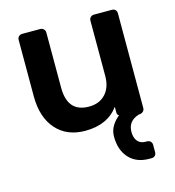

<svg xmlns="http://www.w3.org/2000/svg" viewBox="-110 -612 841 925"><g transform="rotate(-15 311.0 -150.0)"><path d="M521 220Q457 220 420.5 180Q384 140 384 73Q384 43 399 19Q414 -5 434 -20Q425 -25 425 -36V-65Q370 10 259 10Q167 10 114 -50Q61 -110 61 -215V-496Q61 -507 68 -513.5Q75 -520 85 -520H175Q185 -520 192 -513Q199 -506 199 -496V-221Q199 -98 306 -98Q358 -98 388.5 -131Q419 -164 419 -221V-496Q419 -507 426 -513.5Q433 -520 443 -520H532Q543 -520 549.5 -513.5Q556 -507 556 -496V-24Q556 -15 550.5 -8.5Q545 -2 536 0L527 1Q471 18 471 73Q471 102 485 119Q499 136 525 136H532Q543 136 549.5 143Q556 150 556 160V196Q556 207 549.5 213.5Q543 220 532 220Z"/></g></svg>

Font: Rubik AZ
Style: Regular
Weight: 500
Designer: Hubert and Fischer
Foundry: Hubert & Fischer
Version: Version 2.000